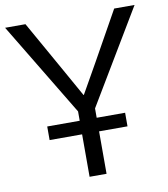

<svg xmlns="http://www.w3.org/2000/svg" viewBox="-86 -800 760 870"><g transform="rotate(-10 294.0 -365.5)"><path d="M106.4 -195.3V-257.8H464.8V-195.3ZM-3.9 -731.4H89.8L215.8 -507.8Q259.8 -429.7 293 -370.1H294.9Q309.6 -396.5 339.8 -449.2Q370.1 -502 373 -507.8L498 -731.4H591.8L334 -300.8V0H255.9V-300.8Z"/></g></svg>

Font: Gothic A1
Style: Regular
Weight: 400
Designer: HanYang I&C Co.,Ltd.
Foundry: HanYang I&C Co.,Ltd.
Version: Version 2.50